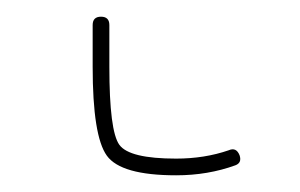

<svg xmlns="http://www.w3.org/2000/svg" viewBox="-20 40 359 230"><path d="M191 250Q125 250 108 226.5Q91 203 91 120V70Q91 60 101 60Q111 60 111 70V120Q111 197 123 213.5Q135 230 191 230Q225 230 254 220Q263 216 267 226Q270 235 262 238Q229 250 191 250Z"/></svg>

Font: Rounded Mplus 1c Thin
Style: Regular
Weight: 250
Version: Version 1.059.20150529